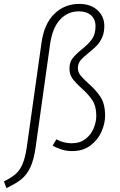

<svg xmlns="http://www.w3.org/2000/svg" viewBox="-74 -761 615 981"><path d="M-54 166Q-16 147 5.5 128.5Q27 110 41 77.5Q55 45 63 -10L138 -542Q151 -638 203 -689.5Q255 -741 331 -741Q389 -741 424 -709Q459 -677 459 -628Q459 -594 447.5 -569Q436 -544 420.5 -528Q405 -512 379 -491Q351 -469 337.5 -452.5Q324 -436 324 -413Q324 -393 336 -377.5Q348 -362 375 -337Q417 -301 440 -265Q463 -229 463 -170Q463 -130 444.5 -88Q426 -46 388 -17.5Q350 11 294 11Q266 11 239.5 2.5Q213 -6 195 -17L214 -49Q252 -29 292 -29Q335 -29 363.5 -51.5Q392 -74 405 -106.5Q418 -139 418 -169Q418 -218 398 -248.5Q378 -279 341 -312Q311 -339 296 -360Q281 -381 281 -410Q281 -442 296 -462Q311 -482 343 -508Q378 -536 396 -561Q414 -586 414 -627Q414 -663 391 -683Q368 -703 329 -703Q272 -703 233 -661Q194 -619 182 -536L108 -8Q99 56 81 94Q63 132 35.5 154.5Q8 177 -41 200Z"/></svg>

Font: Fira Sans Condensed ExtraLight
Style: Italic
Weight: 275
Width: 3
Italic angle: -8°
Designer: Carrois Corporate & Edenspiekermann AG
Foundry: Carrois Corporate GbR & Edenspiekermann AG
Version: Version 4.203